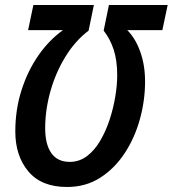

<svg xmlns="http://www.w3.org/2000/svg" viewBox="-20 -734 688 765"><path d="M247 11Q145 11 93 -51Q41 -113 41 -210Q41 -297 65.5 -374Q90 -451 132.5 -512.5Q175 -574 231 -614H92L113 -714H354L333 -612Q279 -571 240 -507Q201 -443 180.5 -369Q160 -295 160 -223Q160 -159 184.5 -124Q209 -89 258 -89Q296 -89 326.5 -112Q357 -135 379.5 -173.5Q402 -212 417 -258Q432 -304 439.5 -350Q447 -396 447 -434Q447 -493 433 -536Q419 -579 393 -612L414 -714H648L627 -614H487Q520 -581 539 -527.5Q558 -474 558 -409Q558 -334 537.5 -259.5Q517 -185 477 -124Q437 -63 379.5 -26Q322 11 247 11Z"/></svg>

Font: Noto Sans Condensed SemiBold
Style: Italic
Weight: 600
Width: 3
Italic angle: -12°
Designer: Monotype Design Team
Foundry: Monotype Imaging Inc.
Version: Version 2.013; ttfautohint (v1.8.4.7-5d5b)